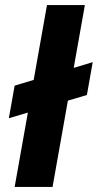

<svg xmlns="http://www.w3.org/2000/svg" viewBox="-20 -740 387 760"><path d="M15 -272 38 -401 347 -494 324 -364ZM38 0 166 -720H316L188 0Z"/></svg>

Font: DM Sans 24pt Black
Style: Italic
Weight: 900
Italic angle: -10°
Designer: Colophon Foundry, Jonny Pinhorn
Foundry: Colophon Foundry
Version: Version 4.004;gftools[0.9.30]